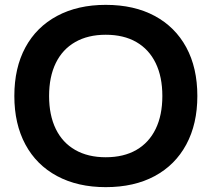

<svg xmlns="http://www.w3.org/2000/svg" viewBox="-20 -760 871 790"><path d="M415 10Q300 10 215 -35.5Q130 -81 84.5 -165.5Q39 -250 39 -365Q39 -481 84.5 -565Q130 -649 215 -694.5Q300 -740 415 -740Q532 -740 616.5 -694.5Q701 -649 746.5 -565Q792 -481 792 -365Q792 -250 746.5 -165.5Q701 -81 616.5 -35.5Q532 10 415 10ZM415 -113Q489 -113 541 -143Q593 -173 620.5 -229.5Q648 -286 648 -365Q648 -444 620.5 -500.5Q593 -557 541 -587Q489 -617 415 -617Q342 -617 289.5 -587Q237 -557 209.5 -500.5Q182 -444 182 -365Q182 -286 209.5 -229.5Q237 -173 289.5 -143Q342 -113 415 -113Z"/></svg>

Font: M PLUS 2
Style: Bold
Weight: 700
Designer: Coji Morishita
Foundry: UNDERFOREST DESIGN
Version: Version 1.001